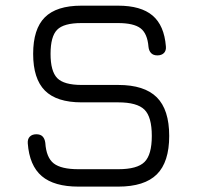

<svg xmlns="http://www.w3.org/2000/svg" viewBox="-20 -676 712 695"><path d="M264 -0.5Q176 -0.5 131.2 -38.5Q86.5 -76.5 80.5 -157.5Q79.5 -173 88 -181.5Q96.5 -190 111.5 -190Q126.5 -190 134.2 -182Q142 -174 144 -159Q147.5 -105.5 174.5 -84.5Q201.5 -63.5 264 -63.5H408Q477 -63.5 503.2 -89.8Q529.5 -116 529.5 -184Q529.5 -253 502.8 -279.2Q476 -305.5 408 -305.5H275.5Q185 -305.5 142.5 -348.2Q100 -391 100 -481Q100 -571 142.2 -613.2Q184.5 -655.5 274.5 -655.5H407.5Q490 -655.5 532.2 -619.8Q574.5 -584 580.5 -508Q582 -493 573.5 -484.2Q565 -475.5 549.5 -475.5Q535 -475.5 527 -483.8Q519 -492 517.5 -506.5Q513.5 -555 488.5 -573.8Q463.5 -592.5 407.5 -592.5H274.5Q210.5 -592.5 186.8 -568.2Q163 -544 163 -481Q163 -418 187.2 -393.2Q211.5 -368.5 275.5 -368.5H408Q502.5 -368.5 547.5 -323.8Q592.5 -279 592.5 -184Q592.5 -89.5 547.8 -45Q503 -0.5 408 -0.5Z"/></svg>

Font: Jura Light Medium
Style: Regular
Weight: 500
Version: Version 5.106